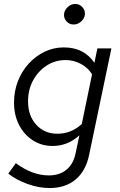

<svg xmlns="http://www.w3.org/2000/svg" viewBox="-20 -733 605 972"><path d="M231 219Q178 219 121 199Q64 179 22 146L60 93Q144 155 227 155Q281 155 316 126.5Q351 98 362 46L382 -48Q323 6 246 6Q190 6 145.5 -23Q101 -52 76 -101.5Q51 -151 51 -214Q51 -271 70.5 -321.5Q90 -372 125 -410.5Q160 -449 205.5 -471Q251 -493 303 -493Q405 -493 458 -415L473 -488H544L431 52Q414 133 362.5 176Q311 219 231 219ZM271 -56Q340 -56 394 -105L446 -357Q426 -390 389.5 -409.5Q353 -429 312 -429Q259 -429 216 -401Q173 -373 147.5 -326Q122 -279 122 -220Q122 -147 163.5 -101.5Q205 -56 271 -56ZM352 -609Q332 -609 318 -623.5Q304 -638 304 -657Q304 -679 321.5 -696Q339 -713 361 -713Q381 -713 395.5 -698.5Q410 -684 410 -664Q410 -650 402 -637.5Q394 -625 381 -617Q368 -609 352 -609Z"/></svg>

Font: Red Hat Text VF
Style: Italic
Weight: 400
Italic angle: -12°
Designer: Pentagram, MCKL
Foundry: Pentagram, MCKL
Version: Version 1.023